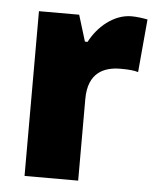

<svg xmlns="http://www.w3.org/2000/svg" viewBox="-45 -696 526 642"><g transform="rotate(5 217.5 -374.5)"><path d="M371 -656C311 -656 258 -609 232 -558H223L196 -646H61V-93H241V-367C241 -457 296 -478 350 -478C379 -478 396 -476 409 -472L425 -650C410 -653 389 -656 371 -656Z"/></g></svg>

Font: Noto Sans Kannada UI SemiCondensed Black
Style: Regular
Weight: 900
Width: 4
Designer: Jelle Bosma - Monotype Design Team
Foundry: Monotype Imaging Inc.
Version: Version 2.005